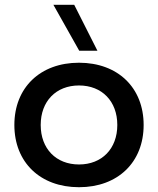

<svg xmlns="http://www.w3.org/2000/svg" viewBox="-20 -772 660 802"><path d="M310 -510C148 -510 40 -406 40 -250C40 -94 148 10 310 10C472 10 580 -94 580 -250C580 -406 472 -510 310 -510ZM310 -85C214 -85 150 -151 150 -250C150 -349 214 -415 310 -415C406 -415 470 -349 470 -250C470 -151 406 -85 310 -85ZM311 -560H387L290 -752H203Z"/></svg>

Font: Gully Medium
Style: Regular
Weight: 500
Designer: jaikishan Patel
Foundry: MagicType
Version: Version 1.000;Glyphs 3.2 (3242)